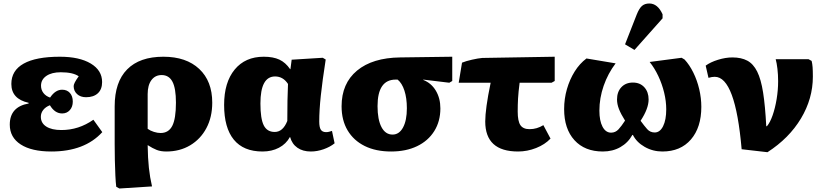

<svg xmlns="http://www.w3.org/2000/svg" viewBox="-20 -854 4718 1100"><path d="M274 14Q161 14 98.5 -26.5Q36 -67 36 -140Q36 -242 144 -261V-265Q45 -287 45 -373Q45 -450 115.5 -489.5Q186 -529 323 -529Q435 -529 500 -490Q565 -451 565 -384Q565 -342 540.5 -319.5Q516 -297 473 -297Q441 -297 421.5 -315Q402 -333 402 -361Q402 -377 431 -417Q398 -440 328 -440Q276 -440 245.5 -419Q215 -398 215 -363Q215 -339 229 -321Q243 -303 267 -295Q297 -340 336 -340Q364 -340 380.5 -321.5Q397 -303 397 -272Q397 -242 380 -223Q363 -204 336 -204Q294 -204 266 -251Q242 -242 228 -224.5Q214 -207 214 -185Q214 -149 245 -129Q276 -109 332 -109Q431 -109 515 -168L566 -97Q465 14 274 14Z M664 226 646 216Q643 193 641 152Q639 111 638 63.5Q637 16 637 -28V-245Q637 -384 708.5 -456.5Q780 -529 916 -529Q1047 -529 1121.5 -459Q1196 -389 1196 -266Q1196 -183 1162.5 -120Q1129 -57 1069.5 -21.5Q1010 14 933 14Q901 14 878 5Q855 -4 827 -22H826Q827 52 833 107.5Q839 163 851 214ZM900 -92Q946 -92 967 -133Q988 -174 988 -266Q988 -348 968 -386Q948 -424 906 -424Q869 -424 847.5 -395Q826 -366 826 -315V-116Q841 -105 861.5 -98.5Q882 -92 900 -92Z M1484 14Q1375 14 1319.5 -54Q1264 -122 1264 -253Q1264 -382 1324.5 -455.5Q1385 -529 1491 -529Q1545 -529 1580.5 -512.5Q1616 -496 1642 -458H1644L1651 -512L1829 -523L1846 -513Q1827 -391 1818 -306.5Q1809 -222 1809 -158Q1809 -125 1818 -111Q1827 -97 1848 -97Q1857 -97 1865 -99Q1873 -101 1882 -104L1897 -33Q1871 -12 1834 1Q1797 14 1761 14Q1715 14 1684 -7.5Q1653 -29 1642 -69H1641Q1619 -29 1578 -7.5Q1537 14 1484 14ZM1554 -98Q1601 -98 1626 -161Q1626 -226 1627 -278Q1628 -330 1630 -373Q1602 -416 1556 -416Q1472 -416 1472 -261Q1472 -174 1491 -136Q1510 -98 1554 -98Z M2221 14Q2133 14 2069.5 -17.5Q2006 -49 1971.5 -107Q1937 -165 1937 -245Q1937 -376 2025.5 -449.5Q2114 -523 2273 -525L2571 -529V-390L2554 -380L2405 -398V-396Q2451 -378 2477 -334.5Q2503 -291 2503 -233Q2503 -159 2468 -103Q2433 -47 2369.5 -16.5Q2306 14 2221 14ZM2229 -83Q2267 -83 2289 -123.5Q2311 -164 2311 -234Q2311 -292 2297 -335Q2283 -378 2258 -398H2247Q2143 -398 2143 -246Q2143 -169 2165.5 -126Q2188 -83 2229 -83Z M2948 14Q2760 14 2760 -158Q2760 -193 2767.5 -248Q2775 -303 2791 -380H2608L2627 -495Q2649 -504 2684 -512Q2719 -520 2743 -522L3158 -529V-390L3140 -380H2957Q2950 -326 2948 -290Q2946 -254 2946 -215Q2946 -160 2961.5 -137Q2977 -114 3014 -114Q3056 -114 3093 -137L3134 -60Q3102 -26 3051.5 -6Q3001 14 2948 14Z M3434 14Q3330 14 3271 -51Q3212 -116 3212 -229Q3212 -288 3228 -343.5Q3244 -399 3272.5 -444.5Q3301 -490 3340 -519L3507 -491Q3463 -433 3438.5 -362.5Q3414 -292 3414 -220Q3414 -162 3432 -128Q3450 -94 3481 -94Q3506 -94 3523.5 -113Q3541 -132 3561 -163Q3537 -201 3526 -229.5Q3515 -258 3515 -284Q3515 -328 3540 -354.5Q3565 -381 3606 -381Q3647 -381 3671.5 -354Q3696 -327 3696 -284Q3696 -232 3650 -162Q3671 -133 3688 -114Q3705 -95 3731 -95Q3761 -95 3779 -131Q3797 -167 3797 -228Q3797 -274 3785 -323.5Q3773 -373 3751.5 -418.5Q3730 -464 3702 -499L3885 -523L3902 -513Q3930 -483 3952 -438.5Q3974 -394 3986 -343Q3998 -292 3998 -242Q3998 -124 3938.5 -55Q3879 14 3775 14Q3720 14 3673.5 -12.5Q3627 -39 3606 -81H3603Q3578 -36 3534 -11Q3490 14 3434 14ZM3615 -568 3561 -600 3628 -771Q3642 -806 3658 -820Q3674 -834 3700 -834Q3748 -834 3776 -772V-749Z M4377 18 4229 1Q4193 -414 4075 -414Q4058 -414 4039 -408L4023 -478Q4050 -498 4093.5 -511.5Q4137 -525 4176 -525Q4227 -525 4261.5 -506.5Q4296 -488 4318 -444Q4340 -400 4352 -323.5Q4364 -247 4370 -131H4374Q4392 -152 4406.5 -193.5Q4421 -235 4429.5 -286.5Q4438 -338 4438 -389Q4438 -426 4434 -460Q4430 -494 4424 -515H4612L4630 -505Q4634 -489 4635.5 -469Q4637 -449 4637 -415Q4637 -289 4569 -175.5Q4501 -62 4377 18Z"/></svg>

Font: Literata 12pt ExtraBold
Style: Regular
Weight: 800
Designer: Latin by Veronika Burian and Jose Scaglione. Greek by Irene Vlachou. Cyrillic by Vera Evstafieva.
Foundry: TypeTogether
Version: Version 3.002